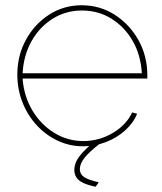

<svg xmlns="http://www.w3.org/2000/svg" viewBox="-20 -547 616 731"><path d="M296 10Q245 10 199.5 -11.5Q154 -33 119.5 -70.5Q85 -108 65.5 -157.5Q46 -207 46 -263Q46 -336 79 -396Q112 -456 167.5 -491.5Q223 -527 291 -527Q360 -527 416.5 -491Q473 -455 507 -394.5Q541 -334 541 -259Q541 -256 541 -253.5Q541 -251 541 -248H66Q71 -181 103 -127Q135 -73 186 -41.5Q237 -10 297 -10Q357 -10 409 -40.5Q461 -71 483 -119L502 -114Q488 -79 456.5 -50.5Q425 -22 383 -6Q341 10 296 10ZM66 -268H520Q516 -338 485 -391.5Q454 -445 404 -476Q354 -507 292 -507Q231 -507 181 -476Q131 -445 100.5 -391Q70 -337 66 -268ZM263 100Q263 73 284 46Q305 19 345 -12H350L360 0Q320 31 302 53.5Q284 76 284 97Q284 116 300 127Q316 138 356 147L344 164Q315 158 297 149.5Q279 141 271 128.5Q263 116 263 100Z"/></svg>

Font: Raleway Thin Thin
Style: Regular
Weight: 250
Version: Version 4.026